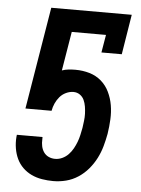

<svg xmlns="http://www.w3.org/2000/svg" viewBox="-53 -777 606 827"><g transform="rotate(5 250.0 -363.5)"><path d="M208 8Q184 8 159.5 4Q135 0 114 -10Q93 -20 76.5 -36Q60 -52 50 -73Q40 -94 36 -118.5Q32 -143 34 -167L35 -177H146V-167Q145 -152 148 -137.5Q151 -123 159 -111.5Q167 -100 180 -94Q193 -88 208 -88Q224 -88 239 -95Q254 -102 265.5 -114Q277 -126 285 -140.5Q293 -155 298.5 -169.5Q304 -184 307.5 -199.5Q311 -215 314 -231Q316 -246 318 -261.5Q320 -277 319.5 -292.5Q319 -308 316.5 -323.5Q314 -339 308 -352Q302 -365 290 -373.5Q278 -382 262 -382Q246 -382 230 -374.5Q214 -367 203 -354Q192 -341 185 -325.5Q178 -310 175 -293H62L135 -735H483L455 -562H367L380 -639H232L204 -470Q218 -475 233 -476.5Q248 -478 262 -478Q294 -478 323 -469.5Q352 -461 374 -442Q396 -423 409 -396Q422 -369 427 -339.5Q432 -310 430.5 -278.5Q429 -247 424 -215Q419 -188 411.5 -161Q404 -134 391 -108.5Q378 -83 359 -60.5Q340 -38 315.5 -22Q291 -6 263.5 1Q236 8 208 8Z"/></g></svg>

Font: Iosevka Curly Slab Oblique
Style: Bold
Weight: 700
Italic angle: -9°
Monospace: yes
Designer: Belleve Invis
Foundry: Belleve Invis
Version: Version 11.1.0; ttfautohint (v1.8.3)